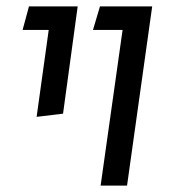

<svg xmlns="http://www.w3.org/2000/svg" viewBox="-20 -583 553 603"><path d="M365 -489H272L294 -563H458L379 0H296ZM133 -489H51L71 -563H224L178 -226L95 -216Z"/></svg>

Font: FiraGO Book
Style: Italic
Weight: 350
Italic angle: -8°
Designer: bBox Type GmbH
Foundry: bBox Type GmbH
Version: Version 1.001